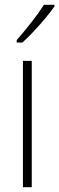

<svg xmlns="http://www.w3.org/2000/svg" viewBox="-20 -784 248 804"><path d="M113 0H76V-529H113ZM208 -757Q192 -734 168.5 -706Q145 -678 120 -651.5Q95 -625 74 -606H50V-616Q82 -653 111.5 -690.5Q141 -728 164 -764H208Z"/></svg>

Font: Noto Sans Kannada Condensed ExtraLight
Style: Regular
Weight: 200
Width: 3
Designer: Jelle Bosma - Monotype Design Team
Foundry: Monotype Imaging Inc.
Version: Version 2.005; ttfautohint (v1.8.4.7-5d5b)